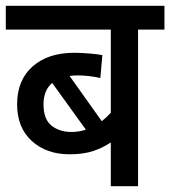

<svg xmlns="http://www.w3.org/2000/svg" viewBox="-20 -642 587 662"><path d="M547 -540H456V0H362V-151Q336 -133 302 -121.5Q268 -110 220 -110Q140 -110 89.5 -156Q39 -202 39 -282Q39 -366 92.5 -413Q146 -460 236 -460Q260 -460 289 -457.5Q318 -455 333 -452L326 -373Q309 -377 288.5 -379.5Q268 -382 247 -382Q232 -382 220 -380L331 -224Q347 -237 362 -253V-540H0V-622H547ZM130 -282Q130 -231 157.5 -209Q185 -187 226 -187Q253 -187 276 -195L160 -356Q130 -331 130 -282Z"/></svg>

Font: Noto Sans SemiCondensed Medium
Style: Italic
Weight: 500
Width: 4
Italic angle: -12°
Designer: Monotype Design Team
Foundry: Monotype Imaging Inc.
Version: Version 2.013; ttfautohint (v1.8.4.7-5d5b)